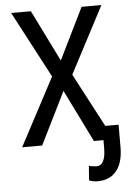

<svg xmlns="http://www.w3.org/2000/svg" viewBox="-61 -756 692 1013"><g transform="rotate(-5 285.0 -249.0)"><path d="M276.4 -438.5 410.2 -710.9H515.1L330.1 -358.4L519 0H413.1L276.4 -277.3L139.2 0H33.2L223.1 -358.4L37.1 -710.9H141.6ZM550.3 -74.2V47.9Q549.3 128.4 513.9 170.9Q478.5 213.4 415 213.4Q389.6 213.4 369.6 204.6L375.5 127.9Q380.4 130.4 394.8 132.3Q409.2 134.3 415 134.3Q463.9 134.3 463.9 40V-74.2Z"/></g></svg>

Font: MAUL Condensed
Style: Condensed Regular
Weight: 400
Designer: MAUL
Version: Version 1.0; 2020; ttfautohint (v1.8.3)